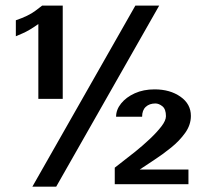

<svg xmlns="http://www.w3.org/2000/svg" viewBox="-20 -659 745 692"><path d="M668 -241.2Q668 -209 647.5 -180.2Q627 -151.4 596.7 -127Q566.4 -102.5 535.6 -82.5Q504.9 -62.5 483.4 -47.9H659.2V4.9H393.6V-54.7Q399.4 -59.6 419.9 -75.2Q440.4 -90.8 467.3 -112.3Q494.1 -133.8 519.5 -157.7Q544.9 -181.6 561.5 -203.1Q578.1 -224.6 578.1 -240.2Q578.1 -265.6 565.4 -275.9Q552.7 -286.1 540 -286.1Q518.6 -286.1 505.4 -273.9Q492.2 -261.7 492.2 -238.3H398.4Q398.4 -263.7 416.5 -286.1Q434.6 -308.6 465.8 -322.8Q497.1 -336.9 537.1 -336.9Q592.8 -336.9 630.4 -310.5Q668 -284.2 668 -241.2ZM553.7 -638.7 182.6 13.7H96.7L467.8 -638.7ZM206.1 -638.7V-302.7H118.2V-572.3Q85 -548.8 61 -538.6Q37.1 -528.3 37.1 -528.3V-585.9Q83 -601.6 107.4 -620.1Q131.8 -638.7 131.8 -638.7Z"/></svg>

Font: Namkio Khamti Book
Style: Bold
Weight: 800
Designer: Debbi Hosken
Foundry: SIL International
Version: Version 3.917